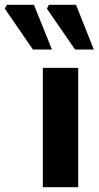

<svg xmlns="http://www.w3.org/2000/svg" viewBox="-113 -778 410 798"><path d="M65 0V-496H212V0ZM24 -572 -93 -742 -85 -758H28L103 -572ZM199 -572 82 -742 90 -758H203L277 -572Z"/></svg>

Font: Source Sans 3
Style: Bold
Weight: 700
Designer: Paul D. Hunt
Foundry: Adobe
Version: Version 3.052;hotconv 1.1.0;makeotfexe 2.6.0